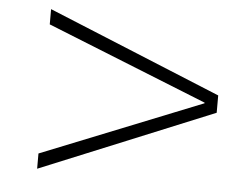

<svg xmlns="http://www.w3.org/2000/svg" viewBox="-44 -610 832 640"><g transform="rotate(5 372.5 -290.0)"><path d="M102 -23V-74L639 -289V-291L102 -506V-557L682 -319V-261Z"/></g></svg>

Font: M PLUS 2 Thin Light
Style: Regular
Weight: 300
Version: Version 1.001